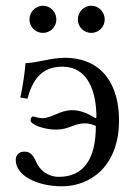

<svg xmlns="http://www.w3.org/2000/svg" viewBox="-20 -641 472 671"><path d="M35 -82C35 -29 106 10 197 10C296 10 396 -60 396 -221C396 -342 339 -439 206 -439C159 -439 118 -423 69 -420C66 -382 61 -348 51 -300L76 -296C93 -360 124 -408 198 -408C287 -408 317 -322 317 -230L314 -228C288 -244 261 -256 232 -256C189 -256 162 -228 127 -228C114 -228 102 -234 95 -234C89 -234 87 -224 87 -220C87 -206 133 -188 176 -188C221 -188 239 -210 277 -210C290 -210 303 -206 315 -201C315 -82 270 -23 186 -23C146 -23 119 -47 107 -74C93 -106 81 -111 64 -111C46 -111 35 -98 35 -82ZM83 -573C83 -547 104 -526 130 -526C156 -526 177 -547 177 -573C177 -599 156 -621 130 -621C104 -621 83 -599 83 -573ZM252 -573C252 -547 273 -526 299 -526C325 -526 346 -547 346 -573C346 -599 325 -621 299 -621C273 -621 252 -599 252 -573Z"/></svg>

Font: Libertinus Serif Display
Style: Regular
Weight: 400
Designer: Philipp H. Poll, Khaled Hosny
Foundry: Caleb Maclennan
Version: Version 7.050;RELEASE